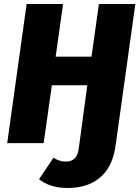

<svg xmlns="http://www.w3.org/2000/svg" viewBox="-20 -715 696 959"><path d="M474 -695 437 -432H258L295 -695H113L16 0H198L239 -289H416L377 0L372 34C366 73 344 92 310 92C283 92 268 85 247 73L175 180C205 204 249 224 318 224C444 224 533 160 555 26L559 0L656 -695Z"/></svg>

Font: Fira Sans ExtraBold
Style: Italic
Weight: 800
Italic angle: -8°
Designer: bBox Type GmbH & Carrois Corporate GbR & Edenspiekermann AG
Foundry: bBox Type GmbH & Carrois Corporate GbR & Edenspiekermann AG
Version: Version 4.301;PS 004.301;hotconv 1.0.88;makeotf.lib2.5.64775